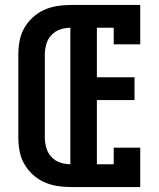

<svg xmlns="http://www.w3.org/2000/svg" viewBox="-20 -755 640 775"><path d="M264 0Q237 0 209.5 -4.5Q182 -9 157 -20.5Q132 -32 111.5 -51Q91 -70 77.5 -94Q64 -118 59 -145.5Q54 -173 54 -200V-535Q54 -562 59 -589.5Q64 -617 77.5 -641Q91 -665 111.5 -684Q132 -703 157 -714.5Q182 -726 209.5 -730.5Q237 -735 264 -735H546V-576H439V-643H371V-443H523V-351H371V-92H439V-159H546V0ZM264 -92V-643Q243 -643 222.5 -636Q202 -629 187.5 -613.5Q173 -598 167 -577Q161 -556 161 -535V-200Q161 -179 167 -158Q173 -137 187.5 -121.5Q202 -106 222.5 -99Q243 -92 264 -92Z"/></svg>

Font: Iosevka Slab Semibold Extended
Style: Regular
Weight: 600
Width: 7
Monospace: yes
Designer: Belleve Invis
Foundry: Belleve Invis
Version: Version 11.1.0; ttfautohint (v1.8.3)